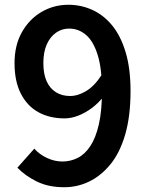

<svg xmlns="http://www.w3.org/2000/svg" viewBox="-20 -772 620 806"><path d="M250 14Q183 14 134.5 -10Q86 -34 53 -68L124 -148Q145 -124 177 -109Q209 -94 242 -94Q276 -94 306 -109Q336 -124 359 -158.5Q382 -193 395 -250Q408 -307 408 -390Q408 -484 390 -541.5Q372 -599 341 -625.5Q310 -652 270 -652Q240 -652 215.5 -635Q191 -618 176.5 -586Q162 -554 162 -507Q162 -462 175.5 -431.5Q189 -401 214.5 -385Q240 -369 274 -369Q307 -369 342 -390Q377 -411 407 -458L414 -366Q393 -339 365.5 -318.5Q338 -298 308.5 -286.5Q279 -275 251 -275Q189 -275 142 -300.5Q95 -326 68 -378Q41 -430 41 -507Q41 -582 72 -637Q103 -692 154.5 -722Q206 -752 267 -752Q320 -752 367.5 -730.5Q415 -709 451 -665Q487 -621 507.5 -552.5Q528 -484 528 -390Q528 -284 505.5 -207Q483 -130 443 -81.5Q403 -33 353.5 -9.5Q304 14 250 14Z"/></svg>

Font: Noto Sans KR Thin SemiBold
Style: Regular
Weight: 600
Version: Version 2.004-H2;hotconv 1.0.118;makeotfexe 2.5.65603